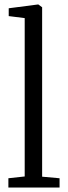

<svg xmlns="http://www.w3.org/2000/svg" viewBox="-20 -839 306 859"><path d="M90.5 -49.5V-758L19 -767V-802L150 -819H151.5L168.5 -806.5V-48.5L246.5 -41.5V0H17.5V-41.5Z"/></svg>

Font: Merriweather 24pt SemiCondensed Light
Style: Regular
Weight: 300
Width: 4
Designer: Eben Sorkin
Foundry: Eben Sorkin
Version: Version 2.100